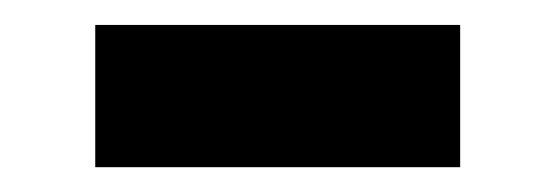

<svg xmlns="http://www.w3.org/2000/svg" viewBox="-20 -340 445 154"><path d="M349.1 -205.9H56.4V-320H349.1Z"/></svg>

Font: Spartan MB
Style: Bold
Weight: 700
Designer: Matt Bailey, Mirko Velimirovic
Foundry: Matt Bailey
Version: Version 1.005